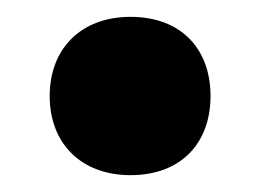

<svg xmlns="http://www.w3.org/2000/svg" viewBox="-20 -383 309 228"><path d="M135 -175C195 -175 230 -213 230 -269C230 -325 195 -363 135 -363C76 -363 39 -325 39 -269C39 -213 76 -175 135 -175Z"/></svg>

Font: SN Pro Heavy
Style: Regular
Weight: 800
Designer: Tobias Whetton
Foundry: Supernotes
Version: Version 1.001;Glyphs 3.2 (3249)